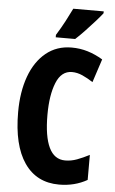

<svg xmlns="http://www.w3.org/2000/svg" viewBox="-62 -1065 614 1024"><g transform="rotate(5 245.5 -553.5)"><path d="M311 -687Q254 -687 227 -620.5Q200 -554 200 -448Q200 -333 228.5 -273.5Q257 -214 315 -214Q347 -214 378 -225.5Q409 -237 444 -255V-121Q377 -83 294 -83Q173 -83 108 -177.5Q43 -272 43 -449Q43 -557 73 -640Q103 -723 160.5 -770Q218 -817 298 -817Q343 -817 384 -804.5Q425 -792 465 -768L424 -643Q395 -662 367 -674.5Q339 -687 311 -687ZM451 -1014Q438 -997 414 -970Q390 -943 363 -914.5Q336 -886 312 -864H208V-877Q233 -917 252.5 -954Q272 -991 288 -1024H451Z"/></g></svg>

Font: Noto Sans Kannada UI ExtraCondensed ExtraBold
Style: Regular
Weight: 800
Width: 2
Designer: Jelle Bosma - Monotype Design Team
Foundry: Monotype Imaging Inc.
Version: Version 2.005; ttfautohint (v1.8.4.7-5d5b)